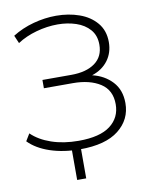

<svg xmlns="http://www.w3.org/2000/svg" viewBox="-94 -774 799 1003"><g transform="rotate(-10 306.0 -272.0)"><path d="M276 5Q189 5 118.5 -18.5Q48 -42 6 -85L29 -123Q69 -84 133 -62Q197 -40 277 -40Q390 -40 445 -82Q500 -124 500 -195Q500 -270 444 -306Q388 -342 299 -342H145V-386H298Q378 -386 424 -419.5Q470 -453 470 -516Q470 -565 442.5 -596.5Q415 -628 370 -643Q325 -658 273 -658Q217 -658 159.5 -642Q102 -626 58 -597L40 -639Q91 -671 152 -687.5Q213 -704 273 -704Q339 -704 395.5 -684Q452 -664 486.5 -623Q521 -582 521 -521Q521 -465 490.5 -424Q460 -383 405 -365Q469 -350 510 -306Q551 -262 551 -192Q551 -105 481.5 -50Q412 5 276 5ZM233 160V-15H281V160Z"/></g></svg>

Font: Montserrat Light
Style: Regular
Weight: 300
Designer: Julieta Ulanovsky
Foundry: Julieta Ulanovsky
Version: Version 9.000; ttfautohint (v1.8.4.7-5d5b)